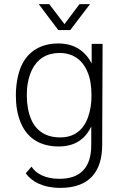

<svg xmlns="http://www.w3.org/2000/svg" viewBox="-20 -717 599 932"><path d="M321 -571 417 -697H366L293 -600L219 -697H168L263 -571ZM425 -504V-409C395 -467 343 -506 264 -506C179 -506 116 -469 83 -396C66 -356 57 -305 57 -254C57 -208 63 -161 83 -116C116 -42 180 -6 265 -6C354 -6 399 -52 423 -103V-13C423 96 371 151 268 151C199 151 154 125 133 92L105 124C133 164 188 195 273 195C411 195 476 119 476 -14L478 -504ZM407 -147C384 -84 339 -50 272 -50C204 -50 157 -80 132 -136C117 -170 110 -213 110 -254C110 -296 116 -337 135 -378C161 -430 204 -459 268 -460C333 -460 380 -428 405 -367C418 -337 424 -299 424 -257V-249C424 -215 419 -181 407 -147Z"/></svg>

Font: Arthouse Owned Light
Style: Regular
Weight: 300
Designer: Jeremy Tribby
Foundry: Tribby Type
Version: Version 1.000;PS 001.000;hotconv 1.0.88;makeotf.lib2.5.64775